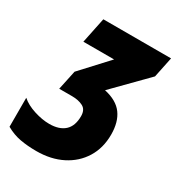

<svg xmlns="http://www.w3.org/2000/svg" viewBox="-178 -822 865 941"><g transform="rotate(30 255.0 -352.0)"><path d="M168.9 9.8Q118.7 9.8 77.1 2.2Q35.6 -5.4 -3.9 -27.8V-191.9Q24.9 -166.5 71 -151.9Q117.2 -137.2 157.2 -137.2Q213.4 -137.2 243.7 -164.8Q273.9 -192.4 273.9 -248Q273.9 -284.7 248.5 -297.9Q223.1 -311 187 -311H113.8L137.2 -420.9L274.9 -569.8H101.1L130.9 -713.9H514.2L490.2 -598.1L312 -417Q383.3 -401.4 415 -357.9Q446.8 -314.5 446.8 -243.2Q446.8 -167.5 411.6 -110.6Q376.5 -53.7 314 -22Q251.5 9.8 168.9 9.8Z"/></g></svg>

Font: Open Sans Condensed ExtraBold
Style: Italic
Weight: 800
Width: 3
Italic angle: -12°
Designer: Monotype Design Team
Foundry: Monotype Imaging Inc.
Version: Version 3.003; ttfautohint (v1.8.4)